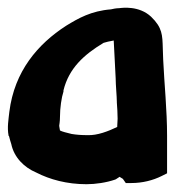

<svg xmlns="http://www.w3.org/2000/svg" viewBox="-20 -459 451 493"><path d="M2 -110H3C5 -102 7 -95 9 -89C16 -55 42 -29 73 -16C108 2 152 14 202 14C225 14 253 10 276 2L278 1L281 -1C283 -2 284 -3 287 -5L295 0C296 0 295 0 296 1L303 11H317C346 11 373 4 395 -7L409 -14V-110C409 -177 402 -242 399 -306L398 -335C397 -369 397 -388 368 -416C337 -445 294 -439 286 -438C278 -438 269 -436 265 -435C214 -431 181 -412 150 -393C77 -346 17 -276 4 -172C2 -153 -2 -132 2 -111ZM132 -136C132 -138 134 -146 134 -159C134 -182 138 -209 143 -224V-225V-227C157 -284 196 -319 246 -349C252 -351 261 -353 272 -355C274 -322 275 -292 277 -258C277 -241 280 -211 280 -198V-197V-196C281 -181 282 -169 282 -154L281 -135V-133C258 -122 230 -111 205 -112H204C189 -112 176 -113 164 -115C152 -118 139 -121 134 -124C133 -128 133 -131 132 -136Z"/></svg>

Font: SolarCharger
Style: 1050
Weight: 1000
Designer: Mew Too
Foundry: Cannot Into Space Fonts/KineticPlasma Fonts
Version: Version 1.100